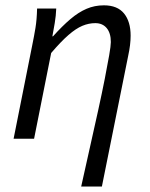

<svg xmlns="http://www.w3.org/2000/svg" viewBox="-20 -518 560 717"><path d="M283.2 178.5Q299.8 103.2 316.1 31Q332.4 -41.2 346.6 -105.9Q360.8 -170.6 371.2 -223.3Q381.6 -275.9 387.7 -311.5Q393.9 -347.1 393.9 -360.9Q393.9 -394.4 378.5 -413Q363 -431.6 335.9 -431.6Q311.4 -431.6 287.6 -421.6Q263.7 -411.6 235.7 -387.3Q207.7 -363 171.1 -320.1L107.3 0H30.8L101.3 -353.6Q107.3 -383 112.4 -413.6Q117.5 -444.3 118.5 -486.1H190Q189 -459 184.4 -431.7Q179.9 -404.3 175.6 -382.4H178Q213.1 -421.4 243.2 -446.9Q273.3 -472.4 303.3 -485.2Q333.3 -498.1 368.1 -498.1Q418.4 -498.1 443.1 -467.8Q467.8 -437.5 467.8 -384.9Q467.8 -368.2 465.6 -349.6Q463.4 -331 458.4 -308L360.5 178.5Z"/></svg>

Font: Source Sans 3 VF
Style: Italic
Weight: 200
Italic angle: -11°
Designer: Paul D. Hunt
Foundry: Adobe Systems Incorporated
Version: Version 3.042;hotconv 1.0.118;makeotfexe 2.5.65603